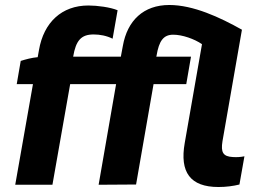

<svg xmlns="http://www.w3.org/2000/svg" viewBox="-20 -740 1052 769"><path d="M63 -496 47 -403H112L41 0H190L261 -403H445L375 0L525 -1L595 -403H726L745 -513H606L607 -517C617 -577 635 -601 674 -601C710 -601 759 -584 789 -563L720 -168C699 -50 742 9 855 9C886 9 915 5 939 -1L959 -114C944 -111 930 -110 913 -111C873 -113 864 -130 871 -174L949 -621C860 -671 754 -720 658 -720C555 -720 490 -658 472 -556L464 -513H273C284 -578 305 -602 355 -602C380 -602 407 -597 431 -585L451 -699C422 -711 370 -718 334 -718C228 -718 155 -651 136 -539L131 -511C107 -509 82 -502 63 -496Z"/></svg>

Font: Fixel Display
Style: Bold Italic
Weight: 700
Italic angle: -10°
Designer: AlfaBravo + MacPaw
Foundry: Kyrylo Tkachov, Marchela Mozhyna, Serhii Makarenko, Maria Weinstein, Zakhar Kryvoshyya
Version: Version 1.210;Glyphs 3.2 (3217)